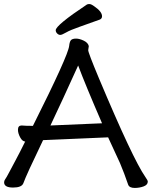

<svg xmlns="http://www.w3.org/2000/svg" viewBox="-27 -906 744 941"><path d="M220.2 -291 473.1 -301.8Q391.1 -491.2 356 -585Q278.3 -413.1 220.2 -291ZM633.3 15.1Q606.9 15.1 601.1 -1Q582 -57.1 561 -106.9L502.9 -232.9L345.2 -226.1Q199.2 -219.2 184.1 -219.2Q101.1 -46.9 87.4 -7.8Q79.1 13.2 37.1 13.2Q-6.8 13.2 -6.8 -12.2Q-6.8 -20 -2.4 -26.1Q2 -32.2 6.1 -39.6Q10.3 -46.9 19.8 -64.9Q29.3 -83 48.8 -119.4Q68.4 -155.8 96.2 -211.9H99.1Q83 -211.9 72 -232.4Q61 -252.9 61 -270Q61 -291 79.1 -291Q98.1 -289.1 134.3 -289.1Q307.1 -633.8 312 -681.2Q314 -701.2 320.6 -709Q327.1 -716.8 346.2 -716.8Q362.3 -716.8 383.3 -706.8Q404.3 -696.8 408.2 -680.2L405.3 -660.2Q405.3 -647.9 458 -522Q624 -127 685.1 -39.1Q697.3 -22 697.3 -16.1Q697.3 0 676.8 7.6Q656.2 15.1 633.3 15.1ZM246.1 -757.8Q246.1 -782.2 398.9 -883.8Q403.3 -886.2 411.1 -886.2Q419.9 -886.2 435.1 -875Q473.1 -849.1 473.1 -826.2Q473.1 -814.9 462.4 -810.1Q413.1 -792 365.2 -775.4Q317.4 -758.8 296.9 -746.8Q276.4 -734.9 268.3 -734.9Q260.3 -734.9 253.2 -741.9Q246.1 -749 246.1 -757.8Z"/></svg>

Font: LXGW WenKai GB Screen
Style: Regular
Weight: 400
Designer: LXGW / Fontworks Inc.
Foundry: LXGW / Fontworks Inc.
Version: Version 1.321;February 19, 2024;FontCreator 14.0.0.2901 64-b